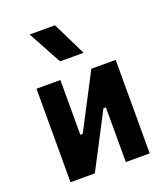

<svg xmlns="http://www.w3.org/2000/svg" viewBox="-144 -897 874 999"><g transform="rotate(-20 293.0 -397.5)"><path d="M73.7 0V-517.6H206.1V-214.8H219.7L377.4 -517.6H512.2V0H379.9V-302.7H366.2L208.5 0ZM237.8 -609.4 136.7 -794.9H276.9L368.2 -609.4Z"/></g></svg>

Font: CaskaydiaMono NF
Style: Bold
Weight: 700
Designer: Aaron Bell
Foundry: Saja Typeworks
Version: Version 2111.001; ttfautohint (v1.8.4);Nerd Fonts 3.1.1